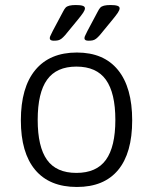

<svg xmlns="http://www.w3.org/2000/svg" viewBox="-20 -738 609 764"><path d="M286 6Q177 6 120 -62Q63 -130 63 -259Q63 -390 120.5 -459.5Q178 -529 286 -529Q393 -529 449.5 -459.5Q506 -390 506 -259Q506 -129 450 -61.5Q394 6 286 6ZM284 -50Q364 -50 401.5 -102Q439 -154 439 -261Q439 -368 401.5 -420.5Q364 -473 284 -473Q205 -473 167.5 -421Q130 -369 130 -261Q130 -154 167 -102Q204 -50 284 -50ZM194 -576Q186 -576 182 -578.5Q178 -581 178 -586Q178 -591 181.5 -597.5Q185 -604 190 -615L231 -692Q236 -702 241 -707.5Q246 -713 256 -715.5Q266 -718 282 -718Q300 -718 309 -715Q318 -712 318 -705Q318 -698 311 -687.5Q304 -677 290 -660L239 -598Q231 -589 224.5 -584Q218 -579 211 -577.5Q204 -576 194 -576ZM332 -576Q324 -576 320 -578.5Q316 -581 316 -586Q316 -591 319.5 -597.5Q323 -604 328 -615L369 -692Q374 -702 379 -707.5Q384 -713 394 -715.5Q404 -718 420 -718Q438 -718 447 -715Q456 -712 456 -705Q456 -698 449 -687.5Q442 -677 428 -660L377 -598Q369 -589 362.5 -584Q356 -579 349 -577.5Q342 -576 332 -576Z"/></svg>

Font: Asap Light
Style: Regular
Weight: 300
Designer: Pablo Cosgaya
Foundry: Omnibus-Type
Version: Version 3.001